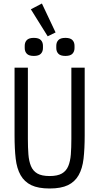

<svg xmlns="http://www.w3.org/2000/svg" viewBox="-20 -1063 568 1095"><path d="M156 -1010 219 -1043 297 -878 252 -856ZM173 -744Q145 -744 133 -756.5Q121 -769 121 -789V-802Q121 -822 133 -834.5Q145 -847 173 -847Q201 -847 213 -834.5Q225 -822 225 -802V-789Q225 -769 213 -756.5Q201 -744 173 -744ZM353 -744Q325 -744 313 -756.5Q301 -769 301 -789V-802Q301 -822 313 -834.5Q325 -847 353 -847Q381 -847 393 -834.5Q405 -822 405 -802V-789Q405 -769 393 -756.5Q381 -744 353 -744ZM139 -677V-271Q139 -221 142 -182.5Q145 -144 156.5 -116Q168 -88 193 -73.5Q218 -59 263 -59Q308 -59 333 -73.5Q358 -88 369.5 -116Q381 -144 384 -182.5Q387 -221 387 -271V-677H463V-290Q463 -214 456.5 -158Q450 -102 428.5 -64Q407 -26 367.5 -7Q328 12 263 12Q198 12 158.5 -7Q119 -26 97.5 -64Q76 -102 69.5 -158Q63 -214 63 -290V-677Z"/></svg>

Font: PlemolJP
Style: Regular
Weight: 400
Monospace: yes
Version: v2.0.4; ttfautohint (v1.8.4.7-5d5b-dirty) -l 6 -r 45 -G 200 